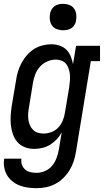

<svg xmlns="http://www.w3.org/2000/svg" viewBox="-23 -769 543 1002"><path d="M168 213Q145 213 122.5 210Q100 207 79.5 199Q59 191 42 177.5Q25 164 14 145.5Q3 127 -1 104.5Q-5 82 -1 59H89Q86 76 91.5 91Q97 106 108.5 116Q120 126 136 129.5Q152 133 168 133Q190 133 212 123.5Q234 114 249 96Q264 78 272 56Q280 34 284 12L299 -78Q288 -58 272.5 -41.5Q257 -25 238 -13.5Q219 -2 197.5 3Q176 8 155 8Q129 8 106 -1Q83 -10 67.5 -28Q52 -46 44 -69.5Q36 -93 33.5 -118Q31 -143 33 -169Q35 -195 39 -221L61 -351Q64 -374 71 -396.5Q78 -419 89.5 -440.5Q101 -462 117.5 -481Q134 -500 154.5 -513Q175 -526 198.5 -532Q222 -538 245 -538Q267 -538 288 -531Q309 -524 323.5 -509.5Q338 -495 346 -475.5Q354 -456 358 -434L374 -530H499V-450H451L373 26Q369 50 361 74Q353 98 339.5 120Q326 142 307 160.5Q288 179 265 191Q242 203 217.5 208Q193 213 168 213ZM205 -72Q225 -72 246 -80Q267 -88 282 -104.5Q297 -121 305 -141Q313 -161 316 -182L338 -312Q340 -328 341.5 -344.5Q343 -361 342 -376.5Q341 -392 336.5 -407Q332 -422 323 -434Q314 -446 299.5 -452Q285 -458 269 -458Q246 -458 224 -448.5Q202 -439 186 -421.5Q170 -404 161.5 -382Q153 -360 149 -337L128 -207Q125 -192 124 -176Q123 -160 125 -145Q127 -130 133 -116Q139 -102 149.5 -91.5Q160 -81 174.5 -76.5Q189 -72 205 -72ZM306 -611Q290 -611 274.5 -616.5Q259 -622 249.5 -634.5Q240 -647 237.5 -663.5Q235 -680 238 -697Q240 -708 246 -719Q252 -730 262 -737Q272 -744 283.5 -746.5Q295 -749 306 -749Q323 -749 338 -743.5Q353 -738 362.5 -725.5Q372 -713 374.5 -696.5Q377 -680 374 -663Q373 -652 367 -641Q361 -630 351 -623Q341 -616 329.5 -613.5Q318 -611 306 -611Z"/></svg>

Font: Iosevka Curly Slab MdObl
Style: Regular
Weight: 500
Italic angle: -9°
Monospace: yes
Designer: Belleve Invis
Foundry: Belleve Invis
Version: Version 11.0.0; ttfautohint (v1.8.3)